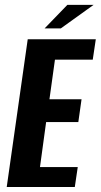

<svg xmlns="http://www.w3.org/2000/svg" viewBox="-20 -748 403 768"><path d="M6.9 0 90.9 -591H363.2L351 -509.3H199.8L177.8 -351H306.2L293.3 -259.7H164.5L139.9 -79.7H291L279.2 0ZM158.4 -634.4 249.4 -728.5H354.3L223.3 -634.4Z"/></svg>

Font: Alumni Sans Thin
Style: Italic
Weight: 100
Italic angle: -8°
Designer: Robert E. Leuschke
Foundry: Robert E. Leuschke
Version: Version 1.016